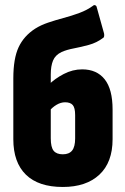

<svg xmlns="http://www.w3.org/2000/svg" viewBox="-20 -736 498 764"><path d="M230 8Q133 8 83 -41Q33 -90 33 -182V-424Q33 -503 54 -548Q75 -593 120 -622Q142 -636 171.5 -646Q201 -656 233 -664.5Q265 -673 296 -684.5Q327 -696 350 -713Q354 -717 359 -715Q364 -713 365 -707L394 -603Q395 -598 394.5 -592.5Q394 -587 390 -585Q365 -566 334 -557.5Q303 -549 274 -543.5Q245 -538 225 -529Q200 -517 191 -495Q182 -473 182 -440V-186Q182 -150 193.5 -136Q205 -122 230 -122Q255 -122 267 -137Q279 -152 279 -185V-278Q279 -307 269.5 -318Q260 -329 239 -329Q222 -329 205 -319Q188 -309 173 -291V-398Q198 -423 233.5 -441.5Q269 -460 307 -460Q365 -460 396.5 -420.5Q428 -381 428 -300V-182Q428 -90 375.5 -41Q323 8 230 8Z"/></svg>

Font: Sofia Sans Condensed Black
Style: Regular
Weight: 900
Designer: Botio Nikoltchev, Ani Petrova
Foundry: lettersoup
Version: Version 4.101